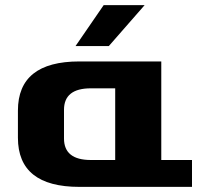

<svg xmlns="http://www.w3.org/2000/svg" viewBox="-20 -730 790 750"><path d="M50 -192V-298Q50 -490 290 -490H610V-105H730V0H290Q50 0 50 -192ZM230 -189Q230 -105 335 -105H430V-385H335Q230 -385 230 -301ZM275 -550 385 -710H545L405 -550Z"/></svg>

Font: Xolonium
Style: Bold
Weight: 700
Designer: Severin Meyer
Version: Version 4.2